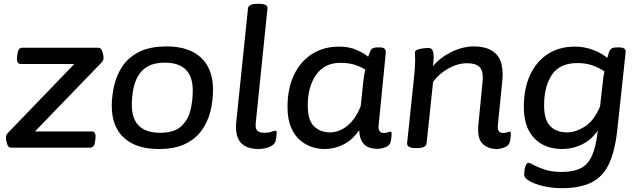

<svg xmlns="http://www.w3.org/2000/svg" viewBox="-20 -773 3339 1005"><path d="M37 0Q23 0 17 -19.5Q11 -39 11 -54Q11 -60 13 -65.5Q15 -71 24 -80L369 -438H88Q66 -438 69 -474L71 -487Q74 -523 96 -523H496Q509 -523 515.5 -504Q522 -485 522 -470Q522 -464 519.5 -458Q517 -452 509 -443L163 -85H460Q483 -85 480 -49L478 -36Q475 0 452 0Z M811 7Q693 7 629 -51.5Q565 -110 565 -219Q565 -269 577 -323Q589 -377 619.5 -424Q650 -471 706.5 -500.5Q763 -530 853 -530Q969 -530 1032 -471.5Q1095 -413 1095 -303Q1095 -246 1081.5 -191Q1068 -136 1036 -91Q1004 -46 949 -19.5Q894 7 811 7ZM819 -78Q889 -78 925.5 -109.5Q962 -141 975.5 -191Q989 -241 989 -299Q989 -445 843 -445Q789 -445 755.5 -426.5Q722 -408 703.5 -376.5Q685 -345 677.5 -305.5Q670 -266 670 -224Q670 -78 819 -78Z M1333 7Q1269 7 1239 -28Q1209 -63 1217 -138L1278 -728Q1280 -753 1326 -753H1337Q1383 -753 1380 -728L1319 -133Q1315 -102 1326 -90Q1337 -78 1364 -78Q1385 -78 1401 -83.5Q1417 -89 1421 -89Q1428 -89 1428 -80Q1428 -78 1427.5 -66.5Q1427 -55 1423 -37Q1420 -22 1405 -12Q1390 -2 1370 2.5Q1350 7 1333 7Z M1679 7Q1646 7 1612 -4Q1578 -15 1549 -40.5Q1520 -66 1502.5 -108.5Q1485 -151 1485 -214Q1485 -308 1518 -379Q1551 -450 1612 -489.5Q1673 -529 1755 -529Q1810 -529 1850.5 -510Q1891 -491 1907 -476Q1917 -507 1925 -516Q1933 -525 1958 -525H1966Q1985 -525 1993 -518Q2001 -511 1999 -494L1962 -119Q1957 -77 1989 -77Q2002 -77 2010.5 -80.5Q2019 -84 2023 -84Q2030 -84 2030 -75Q2030 -73 2029.5 -62Q2029 -51 2025 -32Q2021 -11 1997.5 -2.5Q1974 6 1957 6Q1908 6 1885 -18.5Q1862 -43 1860 -92Q1826 -41 1778.5 -17Q1731 7 1679 7ZM1708 -80Q1734 -80 1763 -92.5Q1792 -105 1819.5 -135Q1847 -165 1868 -217L1882 -349Q1886 -384 1892 -408Q1878 -419 1844 -431.5Q1810 -444 1761 -444Q1679 -444 1635 -382Q1591 -320 1591 -221Q1591 -142 1624.5 -111Q1658 -80 1708 -80Z M2581 7Q2534 7 2505.5 -21Q2477 -49 2484 -120L2505 -336Q2506 -345 2506.5 -353Q2507 -361 2507 -369Q2507 -407 2487.5 -424.5Q2468 -442 2424 -442Q2376 -442 2327.5 -415Q2279 -388 2247 -345L2213 -23Q2210 2 2165 2H2154Q2130 2 2120 -5Q2110 -12 2111 -24L2147 -366Q2150 -393 2151.5 -416.5Q2153 -440 2153 -460Q2153 -472 2152.5 -481Q2152 -490 2152 -499Q2152 -508 2165.5 -513Q2179 -518 2195.5 -520Q2212 -522 2222 -522Q2239 -522 2244.5 -509Q2250 -496 2250 -476Q2250 -453 2246 -426Q2283 -471 2342 -500.5Q2401 -530 2461 -530Q2532 -530 2571.5 -495.5Q2611 -461 2611 -383Q2611 -374 2610.5 -365.5Q2610 -357 2609 -348L2586 -119Q2582 -77 2613 -77Q2626 -77 2635 -80.5Q2644 -84 2648 -84Q2654 -84 2654 -75Q2654 -73 2653.5 -62Q2653 -51 2649 -32Q2645 -11 2622 -2Q2599 7 2581 7Z M2921 212Q2870 212 2825 201.5Q2780 191 2752 175Q2724 159 2724 142Q2724 112 2731 95.5Q2738 79 2746 79Q2753 79 2774.5 91Q2796 103 2832.5 115Q2869 127 2921 127Q2983 127 3021 107Q3059 87 3079.5 40Q3100 -7 3109 -90Q3077 -42 3027.5 -17.5Q2978 7 2921 7Q2866 7 2821 -16Q2776 -39 2749 -88Q2722 -137 2722 -214Q2722 -309 2754.5 -380Q2787 -451 2847 -490Q2907 -529 2990 -529Q3039 -529 3084 -512Q3129 -495 3159 -470Q3161 -479 3163.5 -487.5Q3166 -496 3169 -503Q3175 -516 3184 -520.5Q3193 -525 3209 -525H3219Q3257 -525 3255 -501L3211 -92Q3199 19 3167 86Q3135 153 3075 182.5Q3015 212 2921 212ZM2949 -80Q2992 -80 3040.5 -110Q3089 -140 3121 -216L3135 -341Q3137 -360 3139 -373Q3141 -386 3144 -399Q3121 -416 3084.5 -429.5Q3048 -443 3003 -443Q2911 -443 2869.5 -382.5Q2828 -322 2828 -221Q2828 -146 2860 -113Q2892 -80 2949 -80Z"/></svg>

Font: Asap Semi Expanded Semi Expanded Medium
Style: Italic
Weight: 500
Width: 6
Italic angle: -6°
Designer: Pablo Cosgaya
Foundry: Omnibus-Type
Version: Version 3.001; ttfautohint (v1.8.4.7-5d5b)